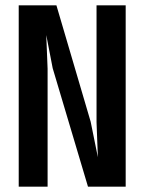

<svg xmlns="http://www.w3.org/2000/svg" viewBox="-20 -714 540 718"><path d="M309 -16 177 -459 153 -583 158 -457V-16H50V-694H191L319 -259L346 -126L341 -257V-694H450V-16Z"/></svg>

Font: D2Coding
Style: Bold
Weight: 700
Monospace: yes
Designer: Yong-Rak Park; Jeong-Hwan Yoon; Sang-Min Lee;
Foundry: NHN Corporation
Version: Version 1.3.2; Build 20180524